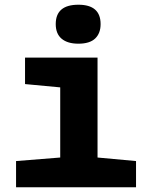

<svg xmlns="http://www.w3.org/2000/svg" viewBox="-20 -793 640 813"><path d="M312 -608Q266 -608 241 -629Q216 -650 216 -691Q216 -773 312 -773Q406 -773 406 -691Q406 -652 383 -630Q360 -608 312 -608ZM48 0V-111L235 -126V-423L86 -437V-549H393V-126L556 -111V0Z"/></svg>

Font: Noto Sans Mono ExtraBold
Style: Regular
Weight: 800
Designer: Monotype Design Team
Foundry: Monotype Imaging Inc.
Version: Version 2.014